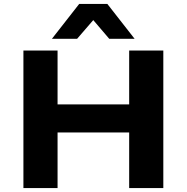

<svg xmlns="http://www.w3.org/2000/svg" viewBox="-20 -964 957 984"><path d="M100 0V-705H275V-429H642V-705H817V0H642V-285H275V0ZM246 -765 386 -944H530L670 -765H540L458 -861L375 -765Z"/></svg>

Font: Nunito Sans 7pt SemiExpanded ExtraBold
Style: Regular
Weight: 800
Width: 6
Designer: Vernon Adams
Foundry: Vernon Adams
Version: Version 3.101;gftools[0.9.27]